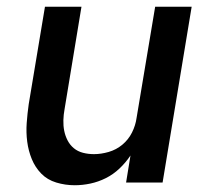

<svg xmlns="http://www.w3.org/2000/svg" viewBox="-20 -540 640 568"><path d="M201 8Q173 8 146.5 0Q120 -8 102 -26.5Q84 -45 74 -69.5Q64 -94 60.5 -121Q57 -148 59 -176Q61 -204 65 -232L113 -520H221L171 -217Q168 -201 167.5 -184.5Q167 -168 170 -153Q173 -138 180 -124.5Q187 -111 198.5 -101.5Q210 -92 225.5 -88Q241 -84 258 -84Q279 -84 301.5 -90.5Q324 -97 342 -112Q360 -127 370.5 -148Q381 -169 384 -191L439 -520H547L461 0H353L366 -80Q352 -59 333.5 -41.5Q315 -24 293 -13Q271 -2 247.5 3Q224 8 201 8Z"/></svg>

Font: Iosevka SS04 Semibold Extended
Style: Italic
Weight: 600
Width: 7
Italic angle: -9°
Monospace: yes
Designer: Belleve Invis
Foundry: Belleve Invis
Version: Version 19.0.0; ttfautohint (v1.8.4)